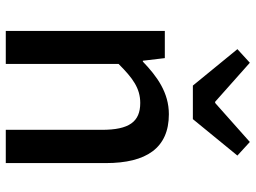

<svg xmlns="http://www.w3.org/2000/svg" viewBox="-130 -754 884 664"><g transform="rotate(90 312.0 -422.0)"><path d="M87 0H201V-390C250 -439 285 -465 336 -465C401 -465 429 -427 429 -332V0H544V-346C544 -486 492 -564 375 -564C300 -564 244 -523 193 -474H190L181 -550H87ZM276 -647H392L518 -801L471 -844L336 -724H332L197 -844L150 -801Z"/></g></svg>

Font: Genne Gothic Medium
Style: Regular
Weight: 500
Designer: Ryoko NISHIZUKA (kana & ideographs); Paul D. Hunt (Latin, Greek & Cyrillic); Wenlong ZHANG (bopomofo); Sandoll Communica
Foundry: Adobe Systems Incorporated
Version: Version 1.004;PS 1.004;hotconv 16.6.51;makeotf.lib2.5.65220